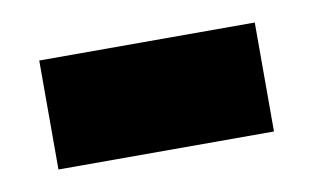

<svg xmlns="http://www.w3.org/2000/svg" viewBox="-33 -386 384 236"><g transform="rotate(-10 159.5 -268.0)"><path d="M25 -200H294V-336H25Z"/></g></svg>

Font: Noto Sans Thai Looped ExtraBold
Style: Regular
Weight: 800
Designer: Cadson Demak Team
Foundry: Cadson Demak Co., Ltd.
Version: Version 1.001